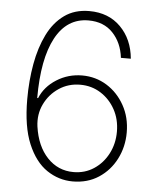

<svg xmlns="http://www.w3.org/2000/svg" viewBox="-53 -783 688 838"><g transform="rotate(5 291.0 -363.5)"><path d="M296.4 9.8Q235.4 9.8 183.3 -25.1Q131.3 -60.1 99.6 -135.3Q67.9 -210.4 67.9 -331.1Q67.9 -412.1 81.1 -485.4Q94.2 -558.6 122.3 -615.5Q150.4 -672.4 195.6 -704.8Q240.7 -737.3 304.7 -737.3Q389.2 -737.3 442.1 -684.1Q495.1 -630.9 502.9 -545.9H459.5Q451.7 -611.8 411.6 -654.1Q371.6 -696.3 304.7 -696.3Q210.4 -696.3 160.6 -603.8Q110.8 -511.2 110.8 -339.4H114.7Q135.7 -390.6 186.5 -422.6Q237.3 -454.6 298.3 -454.6Q357.4 -454.6 406 -424.6Q454.6 -394.5 483.9 -342Q513.2 -289.6 513.2 -223.1Q513.2 -160.6 486.1 -107.4Q459 -54.2 410.2 -22.2Q361.3 9.8 296.4 9.8ZM296.4 -31.2Q346.2 -31.2 385.5 -57.1Q424.8 -83 447.5 -126.7Q470.2 -170.4 470.2 -223.1Q470.2 -276.9 446.8 -319.8Q423.3 -362.8 383.3 -388.2Q343.3 -413.6 293.5 -413.6Q241.2 -413.6 200 -386Q158.7 -358.4 137.2 -313.5Q115.7 -268.6 122.6 -215.8Q134.8 -130.4 181.6 -80.8Q228.5 -31.2 296.4 -31.2Z"/></g></svg>

Font: Inter Extra Light
Style: Regular
Weight: 200
Designer: Rasmus Andersson
Foundry: rsms
Version: Version 4.000;git-3c8e0fc